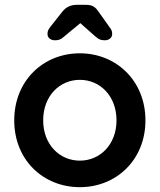

<svg xmlns="http://www.w3.org/2000/svg" viewBox="-20 -766 662 796"><path d="M311 -545C159 -545 39 -431 39 -267C39 -103 159 10 311 10C462 10 583 -103 583 -267C583 -431 462 -545 311 -545ZM311 -100C227 -100 159 -167 159 -267C159 -368 227 -435 311 -435C395 -435 463 -368 463 -267C463 -167 395 -100 311 -100ZM415 -599C433 -599 445 -611 445 -624C445 -635 444 -641 433 -655L389 -717C374 -739 362 -746 335 -746H299C272 -746 253 -736 238 -717L189 -655C178 -641 177 -635 177 -624C177 -611 189 -599 207 -599C232 -599 238 -608 256 -623L313 -670L366 -623C384 -608 390 -599 415 -599Z"/></svg>

Font: Hotpoint
Style: Bold
Weight: 700
Designer: Andrew Paglinawan, Luciano Perondi, Riccardo Olocco
Foundry: CAST Cooperativa Anonima Servizi Tipografici
Version: Version 1.000;PS 2.1;hotconv 16.6.51;makeotf.lib2.5.65220